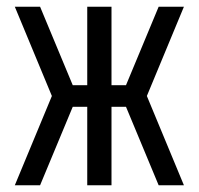

<svg xmlns="http://www.w3.org/2000/svg" viewBox="-20 -550 590 570"><path d="M526 0H451L354 -233H311V0H239V-233H196L99 0H24L134 -265L24 -530H99L196 -297H239V-530H311V-297H354L451 -530H526L416 -265Z"/></svg>

Font: Lode
Style: Regular
Weight: 400
Monospace: yes
Designer: Belleve Invis
Foundry: Belleve Invis
Version: Version 29.2.0; ttfautohint (v1.8.3)